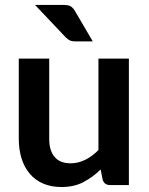

<svg xmlns="http://www.w3.org/2000/svg" viewBox="-20 -751 604 779"><path d="M379.4 -513.2H502.9V0H427.7Q402.8 0 396.5 -22.5L388.2 -63.5Q358.4 -33.2 318.4 -12.2Q281.2 7.8 229 7.8Q187.5 7.8 154.8 -6.3Q122.1 -20.5 100.6 -46.4Q78.1 -73.2 67.4 -108.4Q56.2 -144.5 56.2 -187V-513.2H179.7V-187Q179.7 -139.6 201.7 -114.3Q223.1 -88.4 266.6 -88.4Q297.4 -88.4 326.7 -103Q354 -116.7 379.4 -142.1ZM122.1 -731H237.3Q258.8 -731 268.1 -724.6Q278.3 -717.3 285.2 -704.6L356.4 -583H286.1Q272.5 -583 263.7 -586.9Q254.9 -590.8 245.6 -600.6Z"/></svg>

Font: Lato-SemiBold
Style: Bold
Weight: 500
Designer: Lukasz Dziedzic with Adam Twardoch and Botio Nikoltchev
Foundry: tyPoland Lukasz Dziedzic
Version: ""